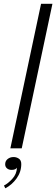

<svg xmlns="http://www.w3.org/2000/svg" viewBox="-20 -802 304 1038"><path d="M263.5 -781.5 97.5 0H36L202 -781.5ZM42.5 116.5Q27.5 116.5 17.8 108.2Q8 100 8 86Q8 68.5 21.2 57.8Q34.5 47 53.5 47Q69 47 82 55.8Q95 64.5 95 85Q95 127.5 69.5 162.8Q44 198 8.5 216L1.5 201Q23 190.5 46.8 164.5Q70.5 138.5 71.5 104.5Q64.5 116.5 42.5 116.5Z"/></svg>

Font: Epilogue Light
Style: Italic
Weight: 300
Italic angle: -12°
Designer: Tyler Finck
Foundry: Etcetera Type Co
Version: Version 2.111; ttfautohint (v1.8.3)